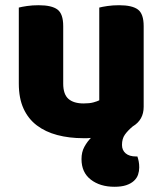

<svg xmlns="http://www.w3.org/2000/svg" viewBox="-20 -513 622 735"><path d="M52 -484Q63 -487 83.5 -490Q104 -493 128 -493Q178 -493 200 -476.5Q222 -460 222 -413V-193Q222 -152 242 -134.5Q262 -117 300 -117Q323 -117 337.5 -121Q352 -125 360 -129V-484Q371 -487 391.5 -490Q412 -493 436 -493Q486 -493 508 -476.5Q530 -460 530 -413V-104Q530 -54 488 -29Q469 -13 458 2.5Q447 18 447 42Q447 62 461 74Q475 86 501 86H506Q509 95 511 105Q513 115 513 128Q513 142 508.5 155.5Q504 169 492.5 179.5Q481 190 463 196Q445 202 418 202Q363 202 327.5 174.5Q292 147 292 96Q292 69 303 49Q314 29 328 15Q320 16 313.5 16Q307 16 299 16Q245 16 199.5 4Q154 -8 121 -33Q88 -58 70 -97.5Q52 -137 52 -193Z"/></svg>

Font: Baloo Bhai 2 ExtraBold
Style: Regular
Weight: 800
Designer: Supriya Tembe, Noopur Datye and Ek Type
Foundry: Ek Type
Version: Version 1.640;PS 1.000;hotconv 16.6.51;makeotf.lib2.5.65220;